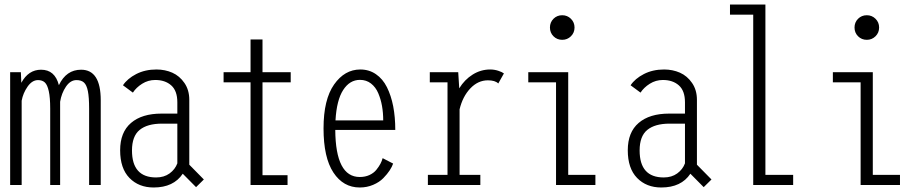

<svg xmlns="http://www.w3.org/2000/svg" viewBox="-20 -820 4090 851"><path d="M25 0V-500H72.5L74.5 -453Q106 -511 162 -511Q223.5 -511 241 -442.5Q273.5 -511 339.5 -511Q426.5 -511 426.5 -375.5V0H375V-338.5Q375 -389 369.5 -416.2Q364 -443.5 352.2 -454.2Q340.5 -465 319 -465Q292 -465 272.2 -435.8Q252.5 -406.5 246.5 -369V0H202.5V-338.5Q202.5 -388 196.2 -416Q190 -444 178.8 -454.5Q167.5 -465 148.5 -465Q122.5 -465 102.2 -436Q82 -407 76 -373.5V0Z M849 9.5 790 -50Q749.5 11 661 11Q595 11 553.8 -31.2Q512.5 -73.5 512.5 -154Q512.5 -234 560.8 -275.2Q609 -316.5 696 -316.5H766V-366.5Q766 -417.5 739 -441.5Q712 -465.5 668 -465.5Q636.5 -465.5 610 -448.8Q583.5 -432 569 -409.5L525 -442Q544.5 -471.5 583.8 -491.8Q623 -512 673.5 -512Q711.5 -512 743.8 -497.8Q776 -483.5 797.5 -452.2Q819 -421 819 -377.5V-90L883.5 -24.5ZM672 -33.5Q707 -33.5 731.5 -51.2Q756 -69 766 -96V-272H698Q633 -272 599 -244.2Q565 -216.5 565 -153Q565 -33.5 672 -33.5Z M1143.5 -43.5H1254.5V0H1090.5V-455H971V-500H1090.5V-645H1143.5V-500H1268.5V-455H1143.5Z M1722.5 -95Q1717.5 -80.5 1707 -64.5Q1696.5 -48.5 1679 -30.5Q1661.5 -12.5 1634 -0.8Q1606.5 11 1574.5 11Q1501.5 11 1457.8 -55.2Q1414 -121.5 1414 -251Q1414 -379 1460.8 -445.5Q1507.5 -512 1577 -512Q1616 -512 1646.2 -491.2Q1676.5 -470.5 1695 -433.5Q1713.5 -396.5 1722.8 -348.8Q1732 -301 1732 -244H1466Q1467.5 -35.5 1574.5 -35.5Q1598.5 -35.5 1617.5 -44.2Q1636.5 -53 1648 -67.2Q1659.5 -81.5 1666 -93.8Q1672.5 -106 1676 -119ZM1575.5 -466Q1530 -466 1501 -421Q1472 -376 1467 -286.5H1678.5Q1678.5 -320 1673.2 -350Q1668 -380 1656.5 -407Q1645 -434 1624.2 -450Q1603.5 -466 1575.5 -466Z M2017 -45H2109V0H1876.5V-45H1963.5V-455H1885V-500H2011L2015.5 -428.5Q2039 -467 2075 -489.5Q2111 -512 2152.5 -512Q2171.5 -512 2188.8 -506.2Q2206 -500.5 2213.5 -494.5L2188.5 -450Q2174.5 -464 2142.5 -464Q2098.5 -464 2064.5 -428Q2030.5 -392 2017 -335.5Z M2472 -643.5Q2449 -643.5 2433.2 -659.2Q2417.5 -675 2417.5 -698Q2417.5 -721 2433.2 -736.8Q2449 -752.5 2472 -752.5Q2494.5 -752.5 2510.5 -736.8Q2526.5 -721 2526.5 -698Q2526.5 -675 2510.5 -659.2Q2494.5 -643.5 2472 -643.5ZM2498.5 -45H2619V0H2444.5V-455H2321.5V-500H2498.5Z M3099 9.5 3040 -50Q2999.5 11 2911 11Q2845 11 2803.8 -31.2Q2762.5 -73.5 2762.5 -154Q2762.5 -234 2810.8 -275.2Q2859 -316.5 2946 -316.5H3016V-366.5Q3016 -417.5 2989 -441.5Q2962 -465.5 2918 -465.5Q2886.5 -465.5 2860 -448.8Q2833.5 -432 2819 -409.5L2775 -442Q2794.5 -471.5 2833.8 -491.8Q2873 -512 2923.5 -512Q2961.5 -512 2993.8 -497.8Q3026 -483.5 3047.5 -452.2Q3069 -421 3069 -377.5V-90L3133.5 -24.5ZM2922 -33.5Q2957 -33.5 2981.5 -51.2Q3006 -69 3016 -96V-272H2948Q2883 -272 2849 -244.2Q2815 -216.5 2815 -153Q2815 -33.5 2922 -33.5Z M3372.5 -45H3495.5V0H3318.5V-755H3215.5V-800H3372.5Z M3822 -643.5Q3799 -643.5 3783.2 -659.2Q3767.5 -675 3767.5 -698Q3767.5 -721 3783.2 -736.8Q3799 -752.5 3822 -752.5Q3844.5 -752.5 3860.5 -736.8Q3876.5 -721 3876.5 -698Q3876.5 -675 3860.5 -659.2Q3844.5 -643.5 3822 -643.5ZM3848.5 -45H3969V0H3794.5V-455H3671.5V-500H3848.5Z"/></svg>

Font: League Mono Condensed UltraLight
Style: Regular
Weight: 200
Width: 1
Designer: Tyler Finck
Foundry: The League of Moveable Type / Tyler Finck
Version: Version 2.210